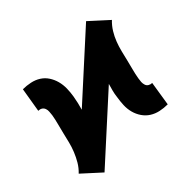

<svg xmlns="http://www.w3.org/2000/svg" viewBox="-150 -702 883 883"><g transform="rotate(-45 291.5 -260.0)"><path d="M71 16 27 -24 -17 -64Q2 -82 15 -104Q28 -126 37.5 -149.5Q47 -173 53 -197Q59 -221 64.5 -244.5Q70 -268 76.5 -292Q83 -316 87 -340Q88 -351 89 -361Q90 -371 86.5 -380.5Q83 -390 75 -395Q67 -400 56 -400L76 -520Q100 -520 123.5 -515Q147 -510 166 -498Q185 -486 197.5 -467Q210 -448 216 -425.5Q222 -403 221.5 -379Q221 -355 217 -331Q214 -313 210 -296Q206 -279 201 -262L503 -536L547 -496L591 -456Q572 -438 558.5 -416Q545 -394 536 -370.5Q527 -347 521 -323Q515 -299 509.5 -275.5Q504 -252 497.5 -228Q491 -204 487 -180Q485 -169 484.5 -159Q484 -149 487 -139.5Q490 -130 498.5 -125Q507 -120 517 -120L498 0Q473 0 450 -5Q427 -10 408 -22Q389 -34 376 -53Q363 -72 357 -94.5Q351 -117 352 -141Q353 -165 357 -189Q359 -207 363.5 -224Q368 -241 373 -258Z"/></g></svg>

Font: Iosevka SS04 Hv Ex Obl
Style: Regular
Weight: 900
Width: 7
Italic angle: -9°
Monospace: yes
Designer: Belleve Invis
Foundry: Belleve Invis
Version: Version 19.0.0; ttfautohint (v1.8.4)